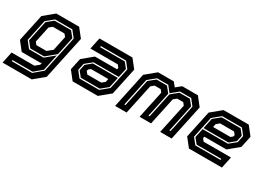

<svg xmlns="http://www.w3.org/2000/svg" viewBox="-51 -1194 2769 2049"><g transform="rotate(30 1333.5 -170.0)"><path d="M-20 200 10 59H291L340 18.5L346 -10L334 0H100.5L19.5 -103L90.5 -437L215 -540H496.5L578 -437L464 97L339.5 200ZM56.5 138H309L414 49L509.5 -401L448 -479H235.5L147 -406L91.5 -143.5L153.5 -64.5H333L443.5 -155.5L401 45L307 124H59.5ZM161.5 -78.5 106 -147.5 160.5 -402 237.5 -465H440L495 -397L447 -173.5L331 -78.5ZM199.5 -141.5H324L384.5 -191.5L422 -368.5L397.5 -399H254L217 -368.5L175.5 -172Z M728 0 647 -103 677.5 -245.5 802 -348.5H1074L1078.5 -368L1054.5 -398.5H717L747 -540H1153.5L1234.5 -437L1163.5 -103L1038.5 0ZM784 -77 733.5 -140 749.5 -215.5 819.5 -273.5H1127.5L1100.5 -145L1017 -77ZM776 -63H1019L1113.5 -141L1169.5 -403L1111 -477H801L798 -463H1103L1154.5 -399L1130.5 -287.5H818.5L736.5 -220.5L718.5 -136ZM827 -141.5H999.5L1036.5 -172L1045 -212H832L806.5 -191L802.5 -172Z M1251.5 0 1344.5 -437 1469.5 -540H1663L1704 -489L1766.5 -540H1960L2041 -437L1948 0H1806.5L1885 -368L1861 -398.5H1786L1749 -368L1677 -30H1535.5L1607.5 -368L1583.5 -398.5H1508.5L1471.5 -368L1393 0ZM1329 -63H1343L1415 -401L1493.5 -465H1622L1677.5 -396L1612 -88H1626L1691.5 -396L1776 -465H1904.5L1956 -401L1884 -63H1898L1970.5 -405L1912.5 -479H1774L1686.5 -407L1630 -479H1491.5L1401.5 -405Z M2586.5 -540 2667.5 -437 2637 -294.5 2512.5 -191.5H2240.5L2236 -172L2260 -141.5H2597.5L2567.5 0H2161L2080 -103L2151 -437L2276 -540ZM2530.5 -463 2581 -400 2565 -324.5 2495 -266.5H2187L2214 -395L2297.5 -463ZM2538.5 -477H2295.5L2201 -399L2145 -137L2203.5 -63H2513.5L2516.5 -77H2211.5L2160 -141L2184 -252.5H2496L2578 -319.5L2596 -404ZM2487.5 -398.5H2315L2278 -368L2269.5 -328H2482.5L2508 -349L2512 -368Z"/></g></svg>

Font: Tourney Thin
Style: Italic
Weight: 100
Italic angle: -12°
Designer: Tyler Finck
Foundry: Etcetera Type Co
Version: Version 1.015